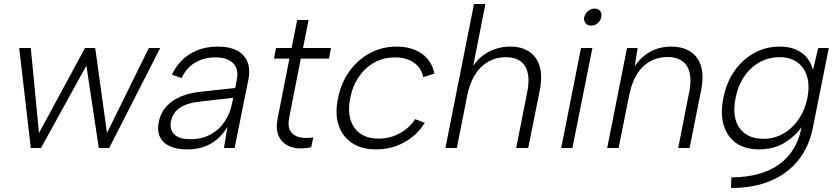

<svg xmlns="http://www.w3.org/2000/svg" viewBox="-20 -740 4193 960"><path d="M185 0H134L76 -500H134L175 -75L405 -500H456L515 -75L724 -500H781L526 0H474L412 -412Z M1100 0 1117 -106Q1086 -52 1035.5 -22.5Q985 7 917 7Q863 7 828 -9.5Q793 -26 779 -57Q765 -88 774 -131Q786 -194 841 -233.5Q896 -273 990 -282L1156 -300L1164 -342Q1175 -394 1146 -423.5Q1117 -453 1057 -453Q998 -453 954 -426Q910 -399 888 -349L840 -367Q871 -434 930.5 -470.5Q990 -507 1069 -507Q1157 -507 1197 -463Q1237 -419 1222 -342L1153 0ZM1146 -251 979 -232Q914 -225 878.5 -200.5Q843 -176 835 -134Q827 -92 851.5 -68Q876 -44 931 -44Q989 -44 1032.5 -67.5Q1076 -91 1103.5 -132.5Q1131 -174 1141 -226Z M1438 -500 1466 -640H1523L1495 -500H1635L1625 -447H1484L1426 -152Q1417 -108 1432.5 -84Q1448 -60 1479 -53.5Q1510 -47 1546 -53L1536 -4Q1498 5 1463.5 1Q1429 -3 1404 -21.5Q1379 -40 1369 -72Q1359 -104 1369 -152L1427 -447H1350L1360 -500Z M1861 7Q1788 7 1740 -25Q1692 -57 1673 -114.5Q1654 -172 1670 -248Q1685 -325 1727 -383.5Q1769 -442 1830 -474.5Q1891 -507 1963 -507Q2039 -507 2089.5 -471Q2140 -435 2152 -372L2096 -354Q2088 -400 2050 -426.5Q2012 -453 1955 -453Q1899 -453 1853 -428Q1807 -403 1775 -357Q1743 -311 1731 -249Q1713 -157 1751.5 -102Q1790 -47 1873 -47Q1929 -47 1977 -72.5Q2025 -98 2056 -144L2104 -126Q2065 -63 2000.5 -28Q1936 7 1861 7Z M2350 -720H2407L2346 -411Q2378 -458 2426.5 -482.5Q2475 -507 2532 -507Q2587 -507 2625 -482.5Q2663 -458 2678 -409Q2693 -360 2678 -284L2621 0H2561L2616 -279Q2633 -364 2605.5 -409Q2578 -454 2508 -454Q2437 -454 2386 -405Q2335 -356 2316 -261L2264 0H2207Z M2885 -500H2942L2842 0H2786ZM2936 -612Q2918 -612 2908 -624Q2898 -636 2901 -654Q2906 -673 2920.5 -685Q2935 -697 2953 -697Q2971 -697 2980.5 -685Q2990 -673 2986 -654Q2983 -636 2968.5 -624Q2954 -612 2936 -612Z M3115 -500H3168L3154 -409Q3184 -455 3230.5 -481Q3277 -507 3337 -507Q3393 -507 3431.5 -482.5Q3470 -458 3485 -409.5Q3500 -361 3485 -286L3428 0H3371L3426 -280Q3443 -365 3414.5 -410Q3386 -455 3317 -455Q3246 -455 3195.5 -407Q3145 -359 3126 -264L3073 0H3016Z M4071 -500H4124L4044 -100Q4025 -5 3971 62Q3917 129 3832 164.5Q3747 200 3635 200L3637 147Q3785 146 3874 83Q3963 20 3987 -100L3991 -118L3996 -116Q3964 -66 3909 -30Q3854 6 3776 7Q3706 7 3661 -24.5Q3616 -56 3598.5 -114Q3581 -172 3597 -250Q3612 -328 3652.5 -385.5Q3693 -443 3751 -475Q3809 -507 3878 -507Q3928 -507 3962.5 -491Q3997 -475 4017 -448.5Q4037 -422 4045 -390ZM3658 -250Q3639 -156 3677 -101Q3715 -46 3798 -46Q3850 -46 3895 -71Q3940 -96 3972 -142Q4004 -188 4017 -250Q4029 -313 4015 -358.5Q4001 -404 3966 -429Q3931 -454 3879 -454Q3824 -454 3778.5 -429Q3733 -404 3701.5 -358Q3670 -312 3658 -250Z"/></svg>

Font: Albert Sans Light
Style: Italic
Weight: 300
Italic angle: -11.25°
Designer: Andreas Rasmussen
Foundry: a.Foundry
Version: Version 1.025